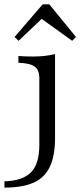

<svg xmlns="http://www.w3.org/2000/svg" viewBox="-64 -674 371 887"><path d="M-43.5 192.7V163.7Q41.1 161.3 79.4 121.8Q117.7 82.3 117.7 -4V-312.9Q117.7 -350.8 96 -366.5Q74.2 -382.3 21 -383.9V-415.3Q48.4 -412.9 90.3 -412.9Q145.2 -412.9 190.3 -424.2V-36.3Q190.3 45.2 166.5 96Q142.7 146.8 91.1 169.8Q39.5 192.7 -43.5 192.7ZM21.8 -485.5 3.2 -503.2 133.1 -654H163.7L287.1 -503.2L269.4 -485.5L108.9 -600.8L148.4 -605.6Z"/></svg>

Font: Playfair 12pt Light
Style: Regular
Weight: 300
Designer: Claus Eggers Sørensen
Foundry: Claus Eggers Sørensen
Version: Version 2.000;gftools[0.9.28]